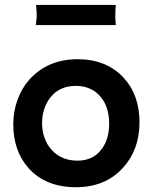

<svg xmlns="http://www.w3.org/2000/svg" viewBox="-20 -764 624 791"><path d="M34.7 -252.4Q34.7 -306.2 53 -355.2Q71.3 -404.3 105.5 -440.9Q180.2 -520 299.3 -520Q418 -520 487.8 -445.3Q554.7 -374 554.7 -260.3Q554.7 -146.5 485.8 -71.8Q413.1 7.3 293 7.3Q168.9 7.3 98.6 -70.3Q34.7 -141.1 34.7 -252.4ZM153.3 -255.4Q153.3 -224.6 163.6 -195.8Q173.8 -167 192.9 -146.5Q233.4 -102.1 299.3 -102.1Q360.4 -102.1 395.5 -145.5Q429.7 -187.5 429.7 -254.9Q429.7 -323.2 394.5 -365.2Q356.9 -410.2 291.5 -410.2Q225.1 -410.2 187.5 -362.3Q153.3 -318.4 153.3 -255.4ZM457 -743.7Q455.1 -719.2 455.1 -706.5V-689.9Q455.1 -686 457 -660.6H127.4L128.9 -673.3Q131.3 -689.5 131.3 -702.6Q131.3 -715.8 128.4 -743.7Z"/></svg>

Font: HammersmithOne
Style: Regular
Weight: 400
Designer: Nicole Fally
Foundry: Nicole Fally
Version: Version 1.003